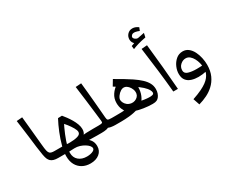

<svg xmlns="http://www.w3.org/2000/svg" viewBox="-137 -1168 2200 1845"><g transform="rotate(-30 963.0 -245.5)"><path d="M198.7 0Q168.9 0 149.2 -5.9Q129.4 -11.7 116.2 -23.9Q104.5 -35.2 96.9 -51.8Q89.4 -68.4 83.3 -101.6Q77.1 -134.8 69.3 -195.8Q61 -266.6 54.4 -317.6Q47.9 -368.7 42 -412.6Q36.1 -456.5 29.3 -506.8L92.3 -511.7Q95.7 -478 99.9 -436Q104 -394 109.6 -335.9Q115.2 -277.8 123 -195.8Q127.9 -140.6 133.1 -119.6Q138.2 -98.6 147.9 -88.9Q161.1 -75.7 198.7 -75.7ZM198.7 0V-75.7Q212.4 -75.7 216.6 -66.9Q220.7 -58.1 220.7 -37.6Q220.7 -19.5 216.3 -9.8Q211.9 0 198.7 0Z M627 0Q586.4 0 550.3 -1.5Q514.2 -2.9 473.6 -10.7V-63.5Q514.2 -72.8 550.3 -74.2Q586.4 -75.7 627 -75.7ZM198.7 0V-75.7H289.6L278.3 0ZM198.7 0Q185.5 0 181.2 -9.8Q176.8 -19.5 176.8 -37.6Q176.8 -58.1 180.9 -66.9Q185.1 -75.7 198.7 -75.7ZM627 0V-75.7Q640.6 -75.7 644.8 -66.9Q648.9 -58.1 648.9 -37.6Q648.9 -19.5 644.5 -9.8Q640.1 0 627 0ZM441.9 201.7Q392.1 201.7 353.8 180.7Q315.4 159.7 293.7 120.4Q272 81.1 272 25.9Q272 -23.4 288.3 -85.4Q304.7 -147.5 330.8 -211.9Q356.9 -276.4 386.7 -332.5L431.2 -334Q445.8 -316.9 464.1 -292Q482.4 -267.1 499.3 -238.5Q516.1 -210 526.9 -180.7Q537.6 -151.4 537.6 -125.5Q537.6 -90.3 519.8 -70.1Q502 -49.8 487.8 -43V-39.1Q528.3 -18.1 554 12.5Q579.6 43 579.6 86.9Q579.6 140.6 541 171.1Q502.4 201.7 441.9 201.7ZM444.8 126.5Q463.9 126.5 482.7 122.8Q501.5 119.1 514.6 111.8Q534.2 101.1 534.2 85.4Q534.2 72.3 521.5 56.6Q509.8 42.5 487.3 28.3Q464.8 14.2 436.3 5.1Q407.7 -3.9 377.4 -2.9L282.2 1L324.7 -30.3Q318.8 -6.8 318.8 14.2Q318.8 66.4 353.5 96.4Q388.2 126.5 444.8 126.5ZM328.6 -48.8 300.3 -75.7Q317.9 -74.2 335 -73.2Q352.1 -72.3 369.1 -72.3Q419.4 -72.3 455.1 -82.8Q490.7 -93.3 490.7 -120.1Q490.7 -139.2 473.6 -168.5Q456.5 -197.8 434.1 -226.6Q411.6 -255.4 395 -272.9L420.9 -278.3Q393.6 -226.6 368.2 -164.6Q342.8 -102.5 328.6 -48.8Z M627 0V-75.7H687Q721.2 -75.7 728.3 -80.3Q735.4 -85 733.4 -102.1Q731.4 -116.2 729.2 -138.2Q727.1 -160.2 723.6 -187.5Q713.9 -266.6 704.1 -348.1Q694.3 -429.7 683.6 -506.8L746.6 -511.2Q752.4 -458.5 758.1 -399.4Q763.7 -340.3 768.6 -284.2Q773.4 -228 777.3 -182.6Q781.2 -137.2 783.2 -111.8Q784.7 -87.9 793.2 -81.8Q801.8 -75.7 834.5 -75.7H853.5V0H830.6Q809.1 0 783.7 -4.2Q758.3 -8.3 733.4 -25.9H774.9Q756.3 -9.3 732.7 -4.6Q709 0 681.6 0ZM627 0Q613.8 0 609.4 -9.8Q605 -19.5 605 -37.6Q605 -58.1 609.1 -66.9Q613.3 -75.7 627 -75.7ZM853.5 0V-75.7Q867.2 -75.7 871.3 -66.9Q875.5 -58.1 875.5 -37.6Q875.5 -19.5 871.1 -9.8Q866.7 0 853.5 0Z M1244.1 4.4Q1197.3 4.4 1144.8 -3.7Q1092.3 -11.7 1047.9 -26.9L1099.1 -27.3Q1034.2 -8.8 985.4 -4.4Q936.5 0 899.9 0H853.5V-75.7H878.9Q909.2 -75.7 941.7 -76.4Q974.1 -77.1 1004.9 -82L986.3 -61.5Q969.7 -80.1 957.8 -109.9Q945.8 -139.6 945.8 -176.3Q945.8 -227.5 972.4 -266.8Q999 -306.2 1037.6 -331.1L1049.3 -297.4L993.7 -332L1031.2 -394.5Q1080.6 -366.2 1122.8 -341.1Q1165 -315.9 1199.7 -292.5Q1245.1 -261.7 1276.9 -232.2Q1308.6 -202.6 1325 -171.6Q1341.3 -140.6 1341.3 -105Q1341.3 -78.6 1334.2 -59.1Q1327.1 -39.6 1317.4 -26.4Q1306.6 -11.2 1290.3 -3.4Q1273.9 4.4 1244.1 4.4ZM1071.3 -103.5Q1090.8 -101.1 1109.4 -107.9Q1127.9 -114.7 1141.1 -128.2Q1154.3 -141.6 1157.2 -160.2Q1161.1 -184.6 1151.9 -208.3Q1142.6 -231.9 1126.5 -248.8Q1110.4 -265.6 1092.3 -270Q1069.3 -275.9 1046.1 -261.5Q1022.9 -247.1 1007.1 -224.9Q991.2 -202.6 991.2 -184.6Q991.2 -171.9 999.3 -154.3Q1007.3 -136.7 1025.1 -122.1Q1043 -107.4 1071.3 -103.5ZM1149.9 -57.6 1139.6 -83Q1165.5 -76.2 1194.6 -72Q1223.6 -67.9 1244.6 -67.4Q1267.1 -66.4 1283 -70.8Q1298.8 -75.2 1298.8 -91.3Q1298.8 -96.7 1296.9 -103Q1294.9 -109.4 1291 -117.7Q1278.3 -142.6 1248 -170.2Q1217.8 -197.8 1178.7 -221.7L1202.1 -232.4Q1212.4 -130.4 1149.9 -57.6ZM853.5 0Q840.3 0 835.9 -9.8Q831.5 -19.5 831.5 -37.6Q831.5 -58.1 835.7 -66.9Q839.8 -75.7 853.5 -75.7Z M1474.1 0Q1463.4 -118.7 1447.8 -249.3Q1432.1 -379.9 1414.6 -506.8L1477.5 -511.7Q1492.2 -375.5 1503.9 -253.2Q1515.6 -130.9 1525.4 0ZM1352.5 -542.5 1350.6 -543 1346.7 -578.1 1392.6 -595.2 1395 -579.6Q1374.5 -594.2 1366.5 -609.6Q1358.4 -625 1358.4 -643.1Q1358.4 -676.3 1380.4 -699.5Q1402.3 -722.7 1435.5 -722.7Q1454.1 -722.7 1470.7 -715.6Q1487.3 -708.5 1500 -698.7L1486.3 -665Q1475.6 -669.4 1464.8 -673.1Q1454.1 -676.8 1443.8 -678.2Q1416.5 -682.1 1404.5 -670.9Q1392.6 -659.7 1392.6 -649.9Q1392.6 -635.3 1409.7 -623.5Q1426.8 -611.8 1443.4 -615.7Q1446.8 -616.7 1466.3 -620.6Q1485.8 -624.5 1511.2 -629.4L1501.5 -584.5Q1449.7 -574.7 1413.1 -564Q1376.5 -553.2 1352.5 -542.5Z M1629.4 232.4 1605 160.6Q1634.3 150.9 1660.6 140.4Q1687 129.9 1708 119.6Q1779.3 85 1809.1 46.4Q1838.9 7.8 1840.3 -28.3L1839.4 -63Q1839.4 -82 1832.8 -108.2Q1826.2 -134.3 1813 -159.2Q1799.8 -184.1 1780.3 -200.7Q1760.7 -217.3 1734.9 -217.3Q1702.6 -217.3 1676 -193.1Q1649.4 -168.9 1649.4 -131.8Q1649.4 -98.6 1686 -86.9Q1722.7 -75.2 1778.3 -75.2Q1796.4 -75.2 1815.9 -76.2Q1835.4 -77.1 1855.5 -78.6L1851.6 -11.7Q1824.2 -5.9 1801 -2.9Q1777.8 0 1755.9 0Q1714.8 0 1680.2 -11Q1645.5 -22 1624.8 -47.6Q1604 -73.2 1603.5 -118.2Q1603 -156.2 1620.1 -195.8Q1637.2 -235.4 1668.7 -262.5Q1700.2 -289.6 1743.7 -289.6Q1779.3 -289.6 1805.9 -268.6Q1832.5 -247.6 1849.9 -213.4Q1867.2 -179.2 1876 -139.2Q1884.8 -99.1 1884.8 -61Q1884.8 6.8 1861.8 57.6Q1838.9 108.4 1799.3 144.5Q1766.1 175.3 1722.7 196.8Q1679.2 218.3 1629.4 232.4Z"/></g></svg>

Font: Markazi Text
Style: Regular
Weight: 400
Designer: Borna Izadpanah (Arabic designer), Fiona Ross (Arabic design director) and Florian Runge (Latin designer)
Foundry: Borna Izadpanah and Florian Runge
Version: Version 1.000